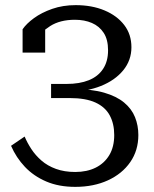

<svg xmlns="http://www.w3.org/2000/svg" viewBox="-20 -638 600 748"><path d="M266 -291 284 -273V-300L248 -281Q318 -281 373 -303Q428 -325 460 -364Q492 -403 492 -454Q492 -504 464 -540.5Q436 -577 387 -597.5Q338 -618 275 -618Q225 -618 183.5 -603.5Q142 -589 112.5 -567.5Q83 -546 68 -524V-433H156V-540Q147 -539 139.5 -534Q132 -529 127 -521Q122 -513 118.5 -501.5Q115 -490 114 -476Q137 -512 175.5 -536.5Q214 -561 272 -561Q309 -561 338 -548.5Q367 -536 384 -510Q401 -484 401 -442Q401 -399 381.5 -369.5Q362 -340 326 -325.5Q290 -311 239 -311H179V-256H251Q314 -256 352 -238.5Q390 -221 407.5 -188.5Q425 -156 425 -112Q425 -66 406 -34Q387 -2 353 15Q319 32 273 32Q231 32 198 20Q165 8 141.5 -12.5Q118 -33 102 -57.5Q86 -82 76 -106L23 -70Q43 -24 77 12Q111 48 160 69Q209 90 273 90Q345 90 400.5 64.5Q456 39 487.5 -6.5Q519 -52 519 -112Q519 -149 506 -181.5Q493 -214 463.5 -238.5Q434 -263 385.5 -277Q337 -291 266 -291Z"/></svg>

Font: Roboto Serif 28pt
Style: Regular
Weight: 400
Designer: Greg Gazdowicz
Foundry: Commercial Type
Version: Version 1.008